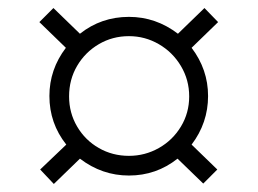

<svg xmlns="http://www.w3.org/2000/svg" viewBox="-20 -533 642 478"><path d="M80 -111 145 -173Q103 -226 103 -294Q103 -360 144 -414L78 -478L113 -513L179 -449Q232 -491 301 -491Q368 -491 423 -449L489 -513L523 -478L457 -414Q498 -360 498 -294Q498 -227 457 -173L521 -111L486 -76L422 -138Q369 -96 301 -96Q234 -96 179 -138L114 -75ZM451 -293Q451 -334 430.5 -368.5Q410 -403 375.5 -423Q341 -443 301 -443Q260 -443 226 -423Q192 -403 172 -369Q152 -335 152 -293Q152 -252 172 -218Q192 -184 226 -164.5Q260 -145 301 -145Q341 -145 375.5 -164.5Q410 -184 430.5 -218Q451 -252 451 -293Z"/></svg>

Font: Trirong SemiBold
Style: Regular
Weight: 600
Designer: Katatrad Team
Foundry: CadsonDemak
Version: Version 1.001